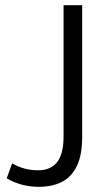

<svg xmlns="http://www.w3.org/2000/svg" viewBox="-20 -713 417 743"><path d="M130 10Q97 10 64.5 1.5Q32 -7 6 -23L27 -81Q72 -54 128 -54Q175 -54 200.5 -85Q226 -116 226 -186V-693H298V-185Q298 -111 276.5 -68.5Q255 -26 217.5 -8Q180 10 130 10Z"/></svg>

Font: Ubuntu Sans Condensed
Style: Regular
Weight: 400
Width: 3
Designer: Dalton Maag Ltd
Foundry: Dalton Maag Ltd
Version: Version 1.006; ttfautohint (v1.8.4.7-5d5b)